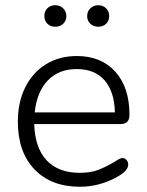

<svg xmlns="http://www.w3.org/2000/svg" viewBox="-20 -713 566 740"><path d="M113.8 -279.8H422.9Q420.9 -359.9 383.1 -403.3Q345.2 -446.8 275.6 -446.8Q206.1 -446.8 164.1 -402.8Q122.1 -358.9 113.8 -279.8ZM479 -270Q479 -234.9 444.8 -234.9H111.8Q114.7 -143.1 159.9 -95Q205.1 -46.9 287.1 -46.9Q330.1 -46.9 359.1 -58.3Q388.2 -69.8 420.9 -88.9Q442.9 -104 451.9 -104Q460.9 -104 467.5 -96.4Q474.1 -88.9 474.1 -79.1Q474.1 -57.1 439.9 -36.1Q368.2 6.8 288.1 6.8Q177.2 6.8 113 -60.1Q48.8 -127 48.8 -244.1Q48.8 -319.3 77.4 -376.7Q106 -434.1 157.5 -465.6Q209 -497.1 275.9 -497.1Q370.1 -497.1 424.6 -436.5Q479 -376 479 -270ZM328.4 -621.3Q315.9 -632.8 315.9 -650.9Q315.9 -668.9 328.4 -680.9Q340.8 -692.9 358.9 -692.9Q377 -692.9 388.9 -680.9Q400.9 -668.9 400.9 -650.9Q400.9 -632.8 388.9 -621.3Q377 -609.9 358.9 -609.9Q340.8 -609.9 328.4 -621.3ZM162.8 -621.3Q150.9 -632.8 150.9 -651.4Q150.9 -669.9 162.8 -681.4Q174.8 -692.9 192.9 -692.9Q210.9 -692.9 223.4 -680.9Q235.8 -668.9 235.8 -650.9Q235.8 -632.8 223.4 -621.3Q210.9 -609.9 192.9 -609.9Q174.8 -609.9 162.8 -621.3Z"/></svg>

Font: Nunito-Light
Style: Regular
Weight: 300
Designer: Vernon Adams
Foundry: newtypography
Version: Version 3.000